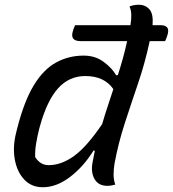

<svg xmlns="http://www.w3.org/2000/svg" viewBox="-20 -777 728 808"><path d="M332 -543Q381 -543 416.5 -516.5Q452 -490 469 -460L476 -461Q487 -495 497 -531Q507 -567 515 -604H319Q273 -604 287 -647Q289 -655 292 -661Q295 -667 296 -671H529Q533 -696 532.5 -715Q532 -734 525 -750Q543 -757 564 -757Q592 -757 609 -737.5Q626 -718 622 -671H657Q674 -671 682.5 -662.5Q691 -654 686 -634Q684 -626 681 -618.5Q678 -611 675 -604H610Q590 -511 561 -426Q532 -341 505 -258Q478 -175 462 -89Q458 -64 458 -42.5Q458 -21 465 0Q456 2 449 3.5Q442 5 431 5Q395 5 378.5 -22.5Q362 -50 369 -91Q374 -116 379 -142L374 -144Q332 -76 275 -32.5Q218 11 160 11Q112 11 81.5 -22Q51 -55 42 -107.5Q33 -160 48 -219L53 -239Q82 -352 122.5 -418.5Q163 -485 216 -514Q269 -543 332 -543ZM128 -116Q138 -100 152 -91Q166 -82 185 -82Q238 -82 291.5 -120.5Q345 -159 410 -255Q421 -293 433 -329Q445 -365 457 -402Q419 -457 339 -457Q271 -457 224.5 -405.5Q178 -354 148 -246L144 -231Q137 -203 132 -173Q127 -143 128 -116Z"/></svg>

Font: Recursive Sn Csl St
Style: Italic
Weight: 400
Italic angle: -15°
Version: Version 1.079;hotconv 1.0.112;makeotfexe 2.5.65598; ttfautoh